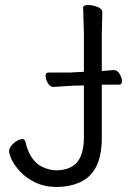

<svg xmlns="http://www.w3.org/2000/svg" viewBox="-20 -725 532 762"><path d="M313 -386 271 -385 259 -384H254Q253 -384 193 -380H192Q179 -380 170 -395Q161 -410 161 -423.5Q161 -437 172 -437H259L271 -438L313 -440V-589L310 -695Q310 -705 329 -705Q348 -705 367 -697.5Q386 -690 386 -677L384 -588V-443Q407 -445 431 -447H432Q445 -447 454.5 -432Q464 -417 464 -403Q464 -389 453 -389H384V-177Q384 -38 294 0Q254 17 205.5 17Q157 17 120 -1Q83 -19 60 -44Q37 -69 26.5 -91.5Q16 -114 16 -124.5Q16 -135 25 -146.5Q34 -158 46.5 -165.5Q59 -173 69 -173Q79 -173 81 -162Q97 -90 145 -64Q175 -49 204 -49Q233 -49 258 -60Q313 -85 313 -180Z"/></svg>

Font: Moon Stars Kai T
Style: Regular
Weight: 400
Designer: GuiWonder
Version: Version 1.101